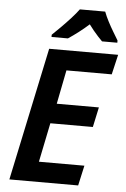

<svg xmlns="http://www.w3.org/2000/svg" viewBox="-61 -982 673 1026"><g transform="rotate(5 275.0 -469.0)"><path d="M29 0 180 -714H550L525 -607H282L246 -425H472L449 -318H221L178 -108H422L398 0ZM187 -790Q206 -808 232 -834Q258 -860 283.5 -888Q309 -916 325 -938H461Q470 -914 484 -887Q498 -860 513 -835Q528 -810 540 -790V-778H458Q448 -788 435 -802Q422 -816 409 -832Q396 -848 385 -863Q357 -838 329.5 -817Q302 -796 275 -778H187Z"/></g></svg>

Font: Noto Sans Display SemiBold
Style: Italic
Weight: 600
Italic angle: -12°
Designer: Monotype Design Team
Foundry: Monotype Imaging Inc.
Version: Version 2.003